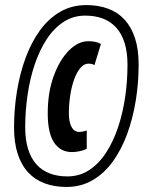

<svg xmlns="http://www.w3.org/2000/svg" viewBox="-20 -731 582 761"><path d="M243.6 10Q195.4 10 156.9 -4.4Q118.3 -18.7 91.3 -48.1Q64.3 -77.4 50 -121.6Q35.7 -165.7 35.7 -226Q35.7 -298.6 47.2 -369.2Q58.7 -439.8 81.4 -501.5Q104.1 -563.2 138.2 -610.3Q172.2 -657.3 218.4 -684.1Q264.5 -710.9 321.9 -710.9Q370.1 -710.9 408.7 -696.5Q447.2 -682.2 474.1 -652.8Q500.9 -623.5 515.2 -579.3Q529.5 -535.2 529.5 -474.9Q529.5 -402.3 518 -331.7Q506.5 -261.1 483.8 -199.4Q461.1 -137.7 427.1 -90.6Q393 -43.6 347 -16.8Q301 10 243.6 10ZM265.5 -128.2Q219.5 -128.2 194.4 -166Q169.2 -203.8 169.2 -281.8Q169.2 -364.7 192.7 -429.1Q216.1 -493.4 252.9 -530.6Q289.7 -567.7 330 -567.7Q348.5 -567.7 360.9 -564.3Q373.3 -560.8 380 -556.7L354.4 -472.9Q349.1 -476.3 342.9 -477.5Q336.7 -478.7 330.1 -478.7Q313.1 -478.7 298.8 -461.9Q284.5 -445.2 274.2 -417.1Q263.9 -389 258.5 -353.9Q253 -318.8 253 -281.8Q253 -259 257.9 -242.3Q262.8 -225.5 271.9 -216.8Q281 -208.1 293 -208.1Q299.8 -208.1 308.8 -209.8Q317.7 -211.5 323.8 -213.9V-141.3Q313.3 -135.4 296.5 -131.8Q279.6 -128.2 265.5 -128.2ZM247.1 -31.8Q295.3 -31.8 333.8 -57.1Q372.2 -82.3 400.6 -126.1Q429 -169.9 447.9 -226.3Q466.8 -282.7 476.1 -346.5Q485.3 -410.3 485.3 -474.1Q485.3 -524.4 473.8 -561.1Q462.2 -597.9 440.3 -621.9Q418.4 -645.9 387.6 -657.5Q356.7 -669.1 318.1 -669.1Q269.9 -669.1 231.5 -643.8Q193 -618.6 164.6 -574.8Q136.2 -531 117.3 -474.6Q98.4 -418.2 89.2 -354.4Q79.9 -290.6 79.9 -226.8Q79.9 -176.5 91.5 -139.8Q103 -103 124.9 -79Q146.8 -55 177.7 -43.4Q208.5 -31.8 247.1 -31.8Z"/></svg>

Font: Georama
Style: Italic
Weight: 400
Width: 2
Italic angle: -9°
Designer: Jean-Baptiste Levee
Foundry: Production Type
Version: Version 1.000